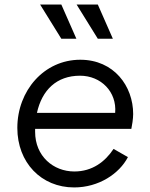

<svg xmlns="http://www.w3.org/2000/svg" viewBox="-20 -810 657 842"><path d="M305 12C413 12 503 -48 541 -121L478 -157C441 -101 385 -58 306 -58C214 -58 134 -125 134 -232V-245H556C559 -259 564 -289 564 -310C564 -432 480 -548 332 -548C173 -548 56 -412 56 -249C56 -97 161 12 305 12ZM142 -315C164 -415 228 -478 331 -478C423 -478 493 -407 485 -315ZM156 -790 249 -640H315L249 -790ZM316 -790 409 -640H475L409 -790Z"/></svg>

Font: Mluvka
Style: Italic
Weight: 400
Italic angle: -8°
Designer: Modified by Jiří Krblich, Original typeface by Gumpita Rahayu
Foundry: Gumpita Rahayu & Jiří Krblich
Version: Version 2.000;Glyphs 3.1.1 (3134)